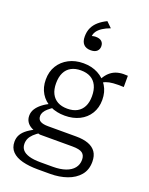

<svg xmlns="http://www.w3.org/2000/svg" viewBox="-198 -973 1023 1316"><g transform="rotate(20 313.5 -315.0)"><path d="M349 -874 388 -836Q355 -824 332 -809Q309 -794 296 -775.5Q283 -757 283 -732L270 -734Q278 -740 289 -743Q300 -746 311 -746Q340 -746 354.5 -733Q369 -720 369 -697Q369 -675 354 -661Q339 -647 309 -647Q275 -647 257 -666Q239 -685 239 -722Q239 -759 252 -786.5Q265 -814 289.5 -835.5Q314 -857 349 -874ZM609 -488Q564 -490 533 -487.5Q502 -485 481 -477Q460 -469 445 -454L430 -461Q442 -492 459 -514Q476 -536 497.5 -549.5Q519 -563 546.5 -568Q574 -573 609 -570ZM295 -165Q234 -165 187.5 -188Q141 -211 115 -254Q89 -297 89 -354Q89 -412 115.5 -455Q142 -498 188.5 -522.5Q235 -547 295 -547Q355 -547 401.5 -522.5Q448 -498 474.5 -455Q501 -412 501 -354Q501 -297 474.5 -254Q448 -211 401.5 -188Q355 -165 295 -165ZM295 -216Q337 -216 366 -232Q395 -248 410.5 -278.5Q426 -309 426 -354Q426 -400 410.5 -431.5Q395 -463 366 -479Q337 -495 295 -495Q254 -495 224.5 -479Q195 -463 179.5 -431.5Q164 -400 164 -354Q164 -309 179.5 -278.5Q195 -248 224 -232Q253 -216 295 -216ZM248 244Q184 244 135.5 231.5Q87 219 60 191.5Q33 164 33 120Q33 90 46.5 67Q60 44 87.5 24Q115 4 158 -16L183 1Q153 20 135.5 37Q118 54 110 71.5Q102 89 102 110Q102 136 117 154Q132 172 164.5 182Q197 192 250 192H338Q393 192 431.5 178.5Q470 165 490.5 139.5Q511 114 511 79Q511 46 490.5 30.5Q470 15 417 15H178L177 14Q141 7 116.5 -5.5Q92 -18 79.5 -37.5Q67 -57 67 -82Q67 -109 81 -131.5Q95 -154 120.5 -174Q146 -194 182 -211L207 -191Q185 -176 169.5 -162.5Q154 -149 146 -135Q138 -121 138 -105Q138 -80 157 -69Q176 -58 213 -58H418Q471 -58 507.5 -44.5Q544 -31 563 -3.5Q582 24 582 68Q582 127 549 166Q516 205 460.5 224.5Q405 244 338 244Z"/></g></svg>

Font: Roboto Serif Light
Style: Regular
Weight: 300
Designer: Greg Gazdowicz
Foundry: Commercial Type
Version: Version 1.008